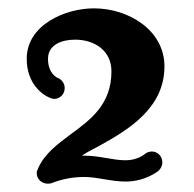

<svg xmlns="http://www.w3.org/2000/svg" viewBox="-20 -733 464 460"><path d="M369 -344C369 -357 359 -370 344 -370C338 -370 332 -368 327 -364C326 -363 309 -349 281 -349C250 -349 219 -360 183 -360C180 -360 178 -360 176 -360C188 -368 201 -375 215 -382C290 -423 374 -475 374 -574C374 -660 289 -713 205 -713C137 -713 44 -674 44 -592C44 -534 80 -506 101 -498C104 -497 107 -496 110 -496C122 -496 135 -506 135 -522C135 -532 129 -542 119 -546C118 -546 95 -556 95 -592C95 -626 128 -638 160 -638C205 -638 247 -613 247 -562C247 -483 197 -446 149 -411C120 -389 87 -366 71 -329C69 -325 68 -322 68 -318C68 -305 79 -293 94 -293C97 -293 100 -293 103 -294C131 -305 157 -309 182 -309C214 -309 246 -298 281 -298C328 -298 359 -323 360 -324C366 -330 369 -337 369 -344Z"/></svg>

Font: Ribeye
Style: Regular
Weight: 400
Designer: Astigmatic (AOETI)
Foundry: Astigmatic (AOETI)
Version: Version 1.000